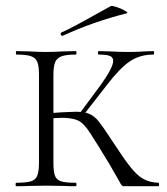

<svg xmlns="http://www.w3.org/2000/svg" viewBox="-20 -645 579 665"><path d="M391 -21Q361 -75 319 -142Q314 -150 292 -184.5Q270 -219 249.5 -228Q229 -237 194 -237Q184 -237 150 -235L149 -253L194 -256Q232 -258 242 -258Q272 -258 289.5 -250.5Q307 -243 321.5 -225Q336 -207 366 -161Q407 -98 430.5 -68Q454 -38 476 -25.5Q498 -13 529 -12Q531 -12 531 -6Q531 0 529 0H409Q404 0 400.5 -4.5Q397 -9 391 -21ZM36 -12Q71 -12 87 -17Q103 -22 109 -36.5Q115 -51 115 -81V-387Q115 -417 109 -431Q103 -445 87 -450.5Q71 -456 37 -456Q35 -456 35 -462Q35 -468 37 -468L81 -467Q117 -465 139 -465Q164 -465 200 -467L242 -468Q245 -468 245 -462Q245 -456 242 -456Q209 -456 193 -450Q177 -444 171 -429.5Q165 -415 165 -385V-81Q165 -50 170.5 -36Q176 -22 191.5 -17Q207 -12 242 -12Q245 -12 245 -6Q245 0 242 0Q215 0 200 -1L139 -2L80 -1Q64 0 36 0Q34 0 34 -6Q34 -12 36 -12ZM249 -243 329 -351Q372 -411 372 -434Q372 -447 360 -451.5Q348 -456 322 -456Q319 -456 319 -462Q319 -468 322 -468L360 -467Q394 -465 427 -465Q451 -465 481 -467L511 -468Q514 -468 514 -462Q514 -456 511 -456Q464 -456 429 -432Q394 -408 349 -349L261 -236ZM196 -521Q192 -521 190.5 -525.5Q189 -530 192 -532Q232 -550 306 -592L364 -624Q368 -626 384.5 -620.5Q401 -615 413.5 -607.5Q426 -600 419 -599Q301 -569 197 -521Z"/></svg>

Font: Cormorant Unicase Light
Style: Regular
Weight: 300
Designer: Christian Thalmann (Catharsis Fonts)
Foundry: Catharsis Fonts
Version: Version 4.000